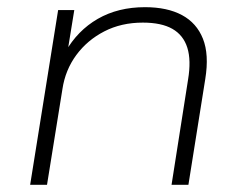

<svg xmlns="http://www.w3.org/2000/svg" viewBox="-20 -515 684 535"><path d="M64 0 142 -487H187L168 -370H162Q196 -430 252.5 -462.5Q309 -495 384 -495Q446 -495 487 -473Q528 -451 545.5 -407Q563 -363 552 -295L505 0H458L504 -293Q513 -347 502 -382Q491 -417 460.5 -434.5Q430 -452 378 -452Q318 -452 270.5 -427.5Q223 -403 192.5 -361.5Q162 -320 154 -267L111 0Z"/></svg>

Font: Nunito Sans 10pt SemiExpanded ExtraLight
Style: Italic
Weight: 250
Width: 6
Italic angle: -9°
Designer: Vernon Adams
Foundry: Vernon Adams
Version: Version 3.101;gftools[0.9.27]